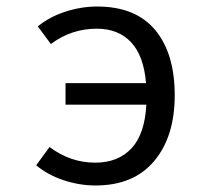

<svg xmlns="http://www.w3.org/2000/svg" viewBox="-20 -558 640 589"><path d="M516 -266Q516 -139 453 -64Q390 11 273 11Q224 11 175.5 -5Q127 -21 91 -51L132 -107Q196 -59 272 -59Q342 -59 383 -102.5Q424 -146 429 -237H181V-303H428Q421 -387 382 -428.5Q343 -470 277 -470Q199 -470 136 -423L96 -477Q131 -506 180 -522Q229 -538 278 -538Q396 -538 456 -466Q516 -394 516 -266Z"/></svg>

Font: FiraDG Mono
Style: Regular
Weight: 400
Designer: Carrois Corporate & Edenspiekermann AG
Foundry: Carrois Corporate GbR & Edenspiekermann AG
Version: Version 3.206